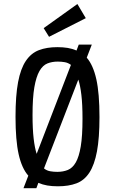

<svg xmlns="http://www.w3.org/2000/svg" viewBox="-20 -937 585 976"><path d="M446.7 -710.4H380.4L368.9 -680.1Q348.1 -689.4 324.3 -693.4Q300.4 -697.3 271.4 -697.3Q217.6 -697.3 177.9 -682.1Q138.1 -667 111.5 -627.6Q84.9 -588.3 71.9 -519.6Q58.9 -450.9 58.9 -342.7Q58.9 -223.7 74.9 -152.5Q90.9 -81.3 123.9 -44L99.4 19.6H164.9L175 -7.6Q196.1 1.7 220.4 5.9Q244.6 10 274.3 10Q328.9 10 368.7 -5Q408.6 -20 434.4 -59.6Q460.1 -99.1 472.9 -167.4Q485.7 -235.6 485.7 -342Q485.7 -462.4 469.7 -534.1Q453.7 -605.9 421 -643.9ZM273.3 -623.9Q292 -623.9 309.1 -620.9Q326.1 -618 340.6 -607.1L166.4 -154.9Q156.6 -184.7 151 -233Q145.4 -281.3 145.4 -351.9Q145.4 -440 154.6 -493.4Q163.9 -546.9 180.6 -576Q197.4 -605.1 221 -614.5Q244.6 -623.9 273.3 -623.9ZM271.6 -63.4Q252.9 -63.4 235.4 -66.4Q218 -69.3 203.6 -80.9L378.1 -532.4Q388 -502.9 393.7 -454.4Q399.4 -405.9 399.4 -333.3Q399.4 -246.4 390.6 -193.3Q381.7 -140.1 365.3 -111.5Q348.9 -82.9 324.9 -73.1Q301 -63.4 271.6 -63.4ZM229.3 -749.9 416.1 -844.7 373.4 -916.6 202 -794Z"/></svg>

Font: Secuela Black
Style: Regular
Weight: 900
Designer: Fernando Haro
Foundry: deFharo
Version: Version 1.704